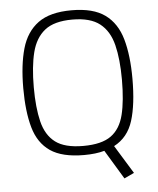

<svg xmlns="http://www.w3.org/2000/svg" viewBox="-57 -756 779 946"><g transform="rotate(-5 332.0 -283.0)"><path d="M520 141 433 -3Q412 3 386.5 6Q361 9 332 9Q224 9 165.5 -31Q107 -71 84.5 -150Q62 -229 62 -345Q62 -460 85 -540.5Q108 -621 166.5 -664Q225 -707 332 -707Q439 -707 497.5 -664.5Q556 -622 579 -541Q602 -460 602 -345Q602 -218 577 -138Q552 -58 483 -22L569 118ZM332 -36Q423 -36 469.5 -69.5Q516 -103 533 -171.5Q550 -240 550 -345Q550 -446 532.5 -516.5Q515 -587 468 -624Q421 -661 332 -661Q242 -661 195.5 -624Q149 -587 131.5 -517Q114 -447 114 -345Q114 -244 131 -175Q148 -106 194.5 -71Q241 -36 332 -36Z"/></g></svg>

Font: Cairo Play Light
Style: Regular
Weight: 300
Version: Version 3.119